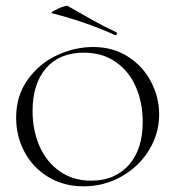

<svg xmlns="http://www.w3.org/2000/svg" viewBox="-20 -646 619 678"><path d="M37 -230Q37 -308 78 -365Q119 -422 181.5 -451Q244 -480 309 -480Q379 -480 432 -446Q485 -412 513.5 -357Q542 -302 542 -242Q542 -174 506 -115.5Q470 -57 408.5 -22.5Q347 12 275 12Q205 12 150.5 -21Q96 -54 66.5 -109.5Q37 -165 37 -230ZM484 -216Q484 -283 460 -338.5Q436 -394 389 -427Q342 -460 276 -460Q190 -460 142.5 -405Q95 -350 95 -254Q95 -186 119.5 -130Q144 -74 191 -41Q238 -8 302 -8Q385 -8 434.5 -63Q484 -118 484 -216ZM164 -599Q157 -600 169.5 -607.5Q182 -615 198.5 -621Q215 -627 219 -625Q259 -602 303.5 -577Q348 -552 391 -532Q393 -531 393 -528Q393 -525 391 -523Q389 -521 387 -522Q274 -572 164 -599Z"/></svg>

Font: Cormorant Unicase Light
Style: Regular
Weight: 300
Designer: Christian Thalmann (Catharsis Fonts)
Foundry: Catharsis Fonts
Version: Version 4.000